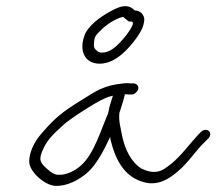

<svg xmlns="http://www.w3.org/2000/svg" viewBox="-20 -710 703 624"><path d="M75 -187C73 -153 125 -108 159 -106C199 -104 237 -126 263 -148C294 -175 318 -222 338 -265C338 -261 339 -257 340 -253C355 -192 384 -133 451 -117C495 -106 532 -130 559 -154C590 -179 618 -223 646 -249L657 -260C675 -279 651 -299 633 -281L623 -271C598 -244 567 -202 537 -178C523 -167 507 -154 490 -152C470 -149 453 -156 440 -162C406 -183 386 -225 377 -268C373 -292 365 -315 368 -343C374 -362 380 -379 384 -396C385 -399 386 -401 385 -403C390 -404 393 -404 396 -403H407C415 -401 427 -412 429 -420C432 -431 425 -437 416 -439H406C399 -440 391 -440 381 -439C317 -432 298 -418 239 -381C184 -347 157 -325 122 -284C100 -261 76 -225 75 -187ZM121 -227C135 -259 161 -281 186 -304C206 -323 293 -379 318 -389C328 -394 338 -397 347 -399C342 -383 335 -364 333 -349C333 -347 331 -345 332 -343C307 -286 286 -210 243 -172C225 -156 196 -140 169 -142C158 -142 146 -149 132 -162C110 -182 104 -191 121 -227ZM258 -603C234 -549 253 -503 304 -503C356 -503 400 -553 426 -590C439 -609 447 -623 449 -646C449 -661 437 -676 418 -676C400 -694 381 -694 352 -680C318 -663 277 -637 258 -603ZM412 -637C412 -634 412 -631 410 -627C402 -608 384 -587 370 -572C355 -556 335 -539 312 -539C304 -539 299 -541 295 -545C285 -553 284 -559 286 -576C288 -593 293 -597 305 -609C323 -628 353 -649 379 -655C381 -655 383 -654 385 -651L395 -643C397 -640 403 -639 408 -640C409 -639 411 -638 412 -637Z"/></svg>

Font: Stray Cat
Style: Obl
Weight: 400
Version: Version 1.0